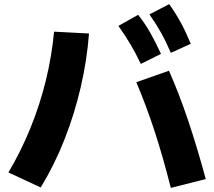

<svg xmlns="http://www.w3.org/2000/svg" viewBox="-20 -875 1040 934"><path d="M665 -564Q640 -617 614 -660.5Q588 -704 556 -749L652 -803Q686 -760 712 -714Q738 -668 763 -613ZM811 -618Q788 -672 763 -716.5Q738 -761 707 -805L803 -855Q835 -810 860 -764Q885 -718 908 -662ZM811 39Q772 -115 731 -240Q690 -365 643 -475L802 -531Q851 -420 894 -292.5Q937 -165 981 -4ZM21 -36Q82 -139 128 -252Q174 -365 203 -483.5Q232 -602 243 -721L413 -712Q403 -581 372.5 -450Q342 -319 293.5 -196Q245 -73 178 37Z"/></svg>

Font: M PLUS 2 ExtraBold
Style: Regular
Weight: 800
Version: Version 1.001